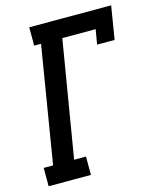

<svg xmlns="http://www.w3.org/2000/svg" viewBox="-111 -813 730 890"><g transform="rotate(-15 254.0 -367.5)"><path d="M11 0V-88H56L148 -647H115V-735H508L482 -576H398L410 -647H250L157 -88H214V0Z"/></g></svg>

Font: Iosevka Curly Slab SmBdObl
Style: Regular
Weight: 600
Italic angle: -9°
Monospace: yes
Designer: Belleve Invis
Foundry: Belleve Invis
Version: Version 11.0.0; ttfautohint (v1.8.3)